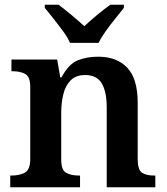

<svg xmlns="http://www.w3.org/2000/svg" viewBox="-20 -786 699 806"><path d="M23 0V-49H27Q61 -49 84 -61Q107 -73 107 -119V-421Q107 -464 86 -475.5Q65 -487 32 -487H28V-536H220L233 -461H238Q268 -517 306 -532.5Q344 -548 392 -548Q470 -548 514 -502Q558 -456 558 -354V-120Q558 -73 576 -61Q594 -49 628 -49H632V0H428V-335Q428 -400 407.5 -435.5Q387 -471 337 -471Q299 -471 277 -449Q255 -427 246 -391Q237 -355 237 -313V-115Q237 -72 258 -60.5Q279 -49 312 -49H316V0ZM274 -606Q264 -629 244.5 -655.5Q225 -682 204.5 -708Q184 -734 168 -753V-766H226Q249 -749 280 -723Q311 -697 334 -676Q356 -697 387.5 -723Q419 -749 443 -766H500V-753Q485 -734 464 -708Q443 -682 424 -655.5Q405 -629 394 -606Z"/></svg>

Font: Noto Serif Toto SemiBold
Style: Regular
Weight: 600
Designer: Monotype Design Team
Foundry: Monotype Imaging Inc.
Version: Version 2.001; ttfautohint (v1.8.4.7-5d5b)